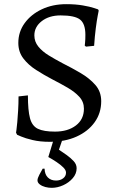

<svg xmlns="http://www.w3.org/2000/svg" viewBox="-20 -669 570 922"><path d="M219 12Q172 12 136.5 3.5Q101 -5 81.5 -13.5Q62 -22 62 -22L57 -32Q57 -32 59 -45.5Q61 -59 63 -82.5Q65 -106 67 -138Q69 -170 69 -206L114 -211Q114 -139 124 -101.5Q134 -64 162 -50.5Q190 -37 244 -37Q306 -37 344.5 -66.5Q383 -96 383 -147Q383 -180 361 -204Q339 -228 304.5 -248Q270 -268 231 -288Q191 -309 153.5 -333Q116 -357 92 -388.5Q68 -420 68 -463Q68 -516 98.5 -558Q129 -600 181 -624.5Q233 -649 298 -649Q343 -649 377.5 -643Q412 -637 431.5 -630.5Q451 -624 451 -624L454 -618Q454 -618 449.5 -595Q445 -572 440 -533.5Q435 -495 432 -449L393 -445L387 -450Q387 -450 388.5 -464.5Q390 -479 390 -502Q390 -555 364.5 -575Q339 -595 271 -595Q216 -595 180.5 -567.5Q145 -540 145 -499Q145 -469 164 -445.5Q183 -422 214 -403Q245 -384 281 -365Q325 -343 367.5 -318Q410 -293 438 -261Q466 -229 466 -183Q466 -126 434.5 -82Q403 -38 347.5 -13Q292 12 219 12ZM228 233Q213 233 197.5 229Q182 225 171 216.5Q160 208 160 197Q160 187 169 170Q178 153 185 141H194Q195 169 210 183.5Q225 198 249 198Q269 198 283 187.5Q297 177 297 160Q297 148 284 135Q271 122 251.5 109Q232 96 212 85L245 -23H288L263 50Q280 61 299.5 75Q319 89 333.5 104.5Q348 120 348 139Q348 165 329.5 186.5Q311 208 283.5 220.5Q256 233 228 233Z"/></svg>

Font: Alegreya
Style: Regular
Weight: 400
Designer: Juan Pablo del Peral
Foundry: Huerta Tipografica
Version: Version 2.009